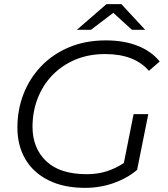

<svg xmlns="http://www.w3.org/2000/svg" viewBox="-20 -901 813 927"><path d="M391 6Q288 6 214.5 -30.5Q141 -67 102.5 -132.5Q64 -198 64 -285Q64 -371 93.5 -447Q123 -523 179 -581.5Q235 -640 314 -673Q393 -706 491 -706Q579 -706 645.5 -679.5Q712 -653 751 -604L699 -559Q629 -640 488 -640Q407 -640 342.5 -612.5Q278 -585 232 -537Q186 -489 161.5 -425Q137 -361 137 -289Q137 -186 203 -123Q269 -60 399 -60Q451 -60 495 -74Q539 -88 578 -114L625 -350H696L642 -81Q594 -40 528.5 -17Q463 6 391 6ZM351 -757 494 -881H566L681 -757H617L527 -839L419 -757Z"/></svg>

Font: Montserrat
Style: Italic
Weight: 400
Italic angle: -11.3°
Designer: Julieta Ulanovsky
Foundry: Julieta Ulanovsky
Version: Version 9.000; ttfautohint (v1.8.4.7-5d5b)